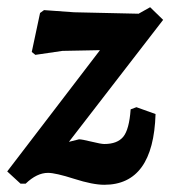

<svg xmlns="http://www.w3.org/2000/svg" viewBox="-40 -502 485 532"><path d="M376 -482 412 -447 151 -109 179 -116Q187 -116 213.5 -109.5Q240 -103 249 -103Q285 -103 301.5 -123Q318 -143 322 -199L338 -205L391 -186Q385 10 249 10Q217 10 165.5 -6.5Q114 -23 93 -23Q62 -23 31 7H17L-20 -27L237 -363L133 -361L58 -350L48 -358L71 -466L82 -474L165 -468L344 -464Z"/></svg>

Font: Alegreya Sans
Style: Bold Italic
Weight: 700
Italic angle: -7°
Designer: Juan Pablo del Peral
Foundry: Huerta Tipografica
Version: Version 2.007